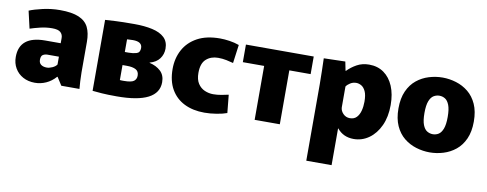

<svg xmlns="http://www.w3.org/2000/svg" viewBox="-63 -842 3491 1375"><g transform="rotate(10 1682.5 -154.0)"><path d="M192 12Q143 12 105.5 -8.5Q68 -29 47 -65Q26 -101 26 -147Q26 -299 214 -299H326V-337Q326 -362 309 -378Q292 -394 248 -394Q204 -394 161 -383.5Q118 -373 88 -363L59 -489Q95 -504 156 -518Q217 -532 281 -532Q368 -532 418 -510.5Q468 -489 488.5 -447Q509 -405 509 -342V-120Q509 -88 511 -55.5Q513 -23 515 0H383L346 -58H343Q312 -23 273 -5.5Q234 12 192 12ZM258 -110Q276 -110 298 -120Q320 -130 330 -145V-202H246Q229 -202 214.5 -193.5Q200 -185 200 -157Q200 -133 216 -121.5Q232 -110 258 -110Z M787 6Q719 6 679 3Q639 0 610 -3V-519Q640 -521 687 -523.5Q734 -526 823 -526Q896 -526 952.5 -513.5Q1009 -501 1040.5 -471.5Q1072 -442 1072 -391Q1072 -350 1048.5 -318Q1025 -286 977 -273L978 -271Q1027 -260 1058.5 -230.5Q1090 -201 1090 -150Q1090 6 787 6ZM818 -317Q849 -317 874 -324.5Q899 -332 899 -365Q899 -411 832 -411Q817 -411 805.5 -410Q794 -409 789 -409V-317ZM819 -112Q872 -112 890.5 -126Q909 -140 909 -166Q909 -197 886 -209.5Q863 -222 821 -222H789V-113Q795 -112 803 -112Q811 -112 819 -112Z M1425 12Q1341 12 1278.5 -19Q1216 -50 1181.5 -110Q1147 -170 1147 -257Q1147 -335 1180.5 -397Q1214 -459 1280 -495Q1346 -531 1445 -531Q1476 -531 1513.5 -525.5Q1551 -520 1584 -508L1566 -374Q1545 -380 1515.5 -386Q1486 -392 1455 -392Q1403 -392 1368.5 -361.5Q1334 -331 1334 -262Q1334 -213 1353 -184Q1372 -155 1402 -142Q1432 -129 1464 -129Q1494 -129 1523.5 -134.5Q1553 -140 1575 -145L1588 -14Q1559 -3 1513 4.5Q1467 12 1425 12Z M1789 0V-392H1634V-520H2127V-392H1972V0Z M2204 -331Q2204 -377 2202.5 -428Q2201 -479 2200 -520L2356 -524L2369 -459H2372Q2401 -489 2440 -510.5Q2479 -532 2529 -532Q2591 -532 2636 -500Q2681 -468 2705.5 -410Q2730 -352 2730 -273Q2730 -187 2700.5 -123Q2671 -59 2621 -23.5Q2571 12 2510 12Q2435 12 2390 -43H2388V224H2204ZM2458 -130Q2489 -130 2507 -149Q2525 -168 2533 -198.5Q2541 -229 2541 -264Q2541 -313 2528.5 -339.5Q2516 -366 2497.5 -376.5Q2479 -387 2460 -387Q2437 -387 2417.5 -375Q2398 -363 2388 -348V-196Q2389 -171 2409 -150.5Q2429 -130 2458 -130Z M3063 12Q3013 12 2964 -3Q2915 -18 2875.5 -50Q2836 -82 2812.5 -134Q2789 -186 2789 -260Q2789 -334 2812.5 -386Q2836 -438 2875.5 -470Q2915 -502 2964 -517Q3013 -532 3063 -532Q3113 -532 3162 -517Q3211 -502 3250.5 -470Q3290 -438 3313.5 -386Q3337 -334 3337 -260Q3337 -186 3313.5 -134Q3290 -82 3250.5 -50Q3211 -18 3162 -3Q3113 12 3063 12ZM3063 -120Q3085 -120 3104 -131.5Q3123 -143 3135 -173.5Q3147 -204 3147 -260Q3147 -316 3135 -346.5Q3123 -377 3104 -388.5Q3085 -400 3063 -400Q3041 -400 3021.5 -388.5Q3002 -377 2990 -346.5Q2978 -316 2978 -260Q2978 -204 2990 -173.5Q3002 -143 3021.5 -131.5Q3041 -120 3063 -120Z"/></g></svg>

Font: Murecho ExtraBold
Style: Regular
Weight: 800
Designer: Neil Summerour
Foundry: Positype
Version: Version 1.010; ttfautohint (v1.8.3)